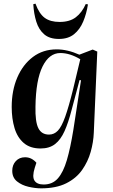

<svg xmlns="http://www.w3.org/2000/svg" viewBox="-20 -800 617 1050"><path d="M423 -361 415 -362 372 -200Q354 -130 333 -83Q312 -36 281 -12Q250 12 202 12Q145 12 110 -18Q75 -48 59.5 -99.5Q44 -151 44 -215Q44 -305 74.5 -376Q105 -447 160 -488.5Q215 -530 290 -530Q349 -530 414 -501L487 -529L512 -518L493 -75Q491 -23 476 30.5Q461 84 429 129.5Q397 175 342 202.5Q287 230 204 230Q173 230 136 221.5Q99 213 73 192Q47 171 47 134Q47 102 66.5 81Q86 60 117 60Q136 60 151.5 68Q167 76 179 90L170 118Q155 166 168.5 187.5Q182 209 219 209Q267 209 296.5 175.5Q326 142 345.5 76Q365 10 381 -89ZM248 -64Q276 -64 296.5 -85.5Q317 -107 336.5 -161.5Q356 -216 380 -313L419 -476Q362 -510 310 -510Q249 -510 212.5 -436Q176 -362 174 -217Q172 -135 189.5 -99.5Q207 -64 248 -64ZM302 -587Q251 -587 221.5 -612.5Q192 -638 178.5 -681.5Q165 -725 162 -777L174 -780Q194 -725 224.5 -702.5Q255 -680 306 -680Q361 -680 394.5 -705.5Q428 -731 449 -778L461 -776Q453 -725 435 -682Q417 -639 385 -613Q353 -587 302 -587Z"/></svg>

Font: Literata 72pt SemiBold
Style: Italic
Weight: 600
Italic angle: -2°
Designer: Latin by Veronika Burian and Jose Scaglione. Greek by Irene Vlachou. Cyrillic by Vera Evstafieva
Foundry: TypeTogether
Version: Version 3.002